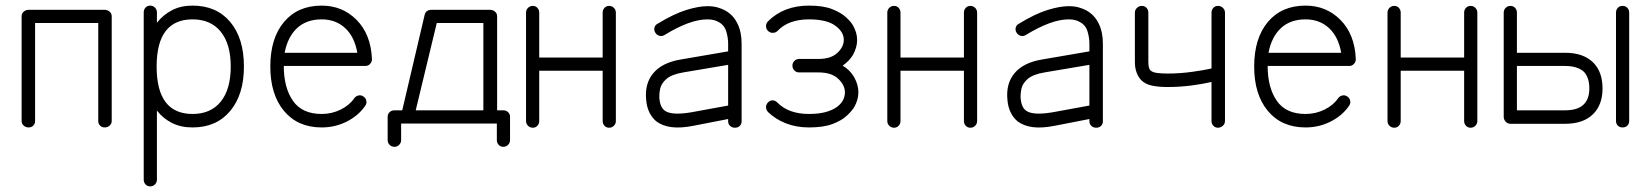

<svg xmlns="http://www.w3.org/2000/svg" viewBox="-20 -441 5881 684"><path d="M82 13Q72 13 64.5 6.5Q57 0 57 -10V-383Q57 -393 64.5 -399.5Q72 -406 82 -406H353Q363 -406 370.5 -399.5Q378 -393 378 -383V-10Q378 0 370.5 6.5Q363 13 353 13Q343 13 336.5 6.5Q330 0 330 -10V-359H105V-10Q105 0 98.5 6.5Q92 13 82 13Z M515 223Q505 223 498.5 216Q492 209 492 199V-397Q492 -407 498.5 -414Q505 -421 515 -421Q525 -421 532 -414Q539 -407 539 -397V-360Q561 -388 592.5 -404.5Q624 -421 666 -421Q751 -421 800 -363Q849 -305 849 -204Q849 -104 800 -45.5Q751 13 666 13Q624 13 592.5 -3Q561 -19 539 -47V199Q539 209 532 216Q525 223 515 223ZM666 -35Q731 -35 766.5 -79Q802 -123 802 -204Q802 -284 766.5 -328Q731 -372 666 -372Q538 -372 538 -204Q538 -35 666 -35Z M1126 13Q1041 13 992 -45.5Q943 -104 943 -204Q943 -305 992 -363Q1041 -421 1126 -421Q1200 -421 1250.5 -370Q1301 -319 1305 -232V-229Q1305 -220 1298 -213Q1292 -206 1281 -206H991Q991 -129 1023.5 -82Q1056 -35 1126 -35Q1162 -35 1193.5 -50.5Q1225 -66 1242 -91Q1248 -99 1257.5 -101Q1267 -103 1275 -97Q1283 -92 1285 -82Q1287 -72 1281 -64Q1257 -29 1215.5 -8Q1174 13 1126 13ZM994 -253H1253Q1243 -310 1209.5 -341Q1176 -372 1126 -372Q1072 -372 1038.5 -341Q1005 -310 994 -253Z M1385 82Q1375 82 1368 75Q1361 68 1361 58V-25Q1361 -35 1368 -41.5Q1375 -48 1385 -48H1413L1493 -389Q1498 -406 1517 -406H1726Q1736 -406 1743.5 -399.5Q1751 -393 1751 -383V-48H1773Q1783 -48 1790 -41.5Q1797 -35 1797 -25V58Q1797 68 1790 75Q1783 82 1773 82Q1763 82 1756.5 75Q1750 68 1750 58V-1H1409V58Q1409 68 1402 75Q1395 82 1385 82ZM1461 -48H1702V-359H1536Z M1878 14Q1868 14 1861 7Q1854 0 1854 -10V-396Q1854 -406 1861 -413Q1868 -420 1878 -420Q1888 -420 1894.5 -413Q1901 -406 1901 -396V-236H2127V-396Q2127 -406 2133.5 -413Q2140 -420 2150 -420Q2160 -420 2167 -413Q2174 -406 2174 -396V-10Q2174 0 2167 7Q2160 14 2150 14Q2140 14 2133.5 7Q2127 0 2127 -10V-189H1901V-10Q1901 0 1894.5 7Q1888 14 1878 14Z M2598 14Q2588 14 2581 7.5Q2574 1 2574 -9V-17L2451 7Q2405 16 2373 12Q2341 8 2319 -8Q2303 -21 2293.5 -40.5Q2284 -60 2282 -85Q2276 -143 2307.5 -180.5Q2339 -218 2405 -229L2574 -258V-286Q2574 -306 2567.5 -328.5Q2561 -351 2541 -362Q2525 -372 2500 -372Q2438 -372 2347 -316Q2338 -311 2329 -313.5Q2320 -316 2315 -324Q2309 -333 2311.5 -342.5Q2314 -352 2322 -356Q2381 -392 2425 -405.5Q2469 -419 2500 -419Q2521 -419 2536.5 -414.5Q2552 -410 2563 -404Q2592 -388 2607 -357.5Q2622 -327 2622 -286V-9Q2622 1 2615.5 7.5Q2609 14 2598 14ZM2443 -41 2574 -65V-210L2414 -183Q2373 -176 2354.5 -160Q2336 -144 2332 -125.5Q2328 -107 2329 -90Q2332 -59 2348 -47Q2372 -29 2443 -41Z M2862 13Q2817 13 2780 -1.5Q2743 -16 2716 -42Q2709 -50 2709 -59.5Q2709 -69 2716 -76Q2723 -84 2733 -83.5Q2743 -83 2750 -75Q2790 -35 2862 -35Q2928 -35 2963 -61Q2990 -82 2990 -112Q2990 -138 2966 -160.5Q2942 -183 2896 -183H2827Q2817 -183 2810 -190Q2803 -197 2803 -207Q2803 -217 2810 -224Q2817 -231 2827 -231H2896Q2940 -231 2963 -252.5Q2986 -274 2986 -299Q2986 -326 2959 -347Q2943 -360 2918.5 -366Q2894 -372 2862 -372Q2789 -372 2750 -331Q2743 -324 2733 -324Q2723 -324 2716 -331Q2709 -338 2709 -348Q2709 -358 2716 -365Q2772 -421 2862 -421Q2913 -421 2944.5 -408.5Q2976 -396 2994 -379.5Q3012 -363 3019 -350Q3048 -299 3019 -246Q3012 -234 3002.5 -224.5Q2993 -215 2982 -207Q3008 -192 3023 -166Q3053 -112 3023 -59Q3015 -46 2997 -29Q2979 -12 2946.5 0.5Q2914 13 2862 13Z M3165 14Q3155 14 3148 7Q3141 0 3141 -10V-396Q3141 -406 3148 -413Q3155 -420 3165 -420Q3175 -420 3181.5 -413Q3188 -406 3188 -396V-236H3414V-396Q3414 -406 3420.5 -413Q3427 -420 3437 -420Q3447 -420 3454 -413Q3461 -406 3461 -396V-10Q3461 0 3454 7Q3447 14 3437 14Q3427 14 3420.5 7Q3414 0 3414 -10V-189H3188V-10Q3188 0 3181.5 7Q3175 14 3165 14Z M3885 14Q3875 14 3868 7.5Q3861 1 3861 -9V-17L3738 7Q3692 16 3660 12Q3628 8 3606 -8Q3590 -21 3580.5 -40.5Q3571 -60 3569 -85Q3563 -143 3594.5 -180.5Q3626 -218 3692 -229L3861 -258V-286Q3861 -306 3854.5 -328.5Q3848 -351 3828 -362Q3812 -372 3787 -372Q3725 -372 3634 -316Q3625 -311 3616 -313.5Q3607 -316 3602 -324Q3596 -333 3598.5 -342.5Q3601 -352 3609 -356Q3668 -392 3712 -405.5Q3756 -419 3787 -419Q3808 -419 3823.5 -414.5Q3839 -410 3850 -404Q3879 -388 3894 -357.5Q3909 -327 3909 -286V-9Q3909 1 3902.5 7.5Q3896 14 3885 14ZM3730 -41 3861 -65V-210L3701 -183Q3660 -176 3641.5 -160Q3623 -144 3619 -125.5Q3615 -107 3616 -90Q3619 -59 3635 -47Q3659 -29 3730 -41Z M4319 14Q4309 14 4302.5 7Q4296 0 4296 -10V-149Q4267 -142 4225 -136.5Q4183 -131 4139 -131Q4107 -131 4083.5 -136Q4060 -141 4045 -156Q4035 -167 4029 -183Q4023 -199 4023 -221V-396Q4023 -406 4030.5 -413Q4038 -420 4048 -420Q4058 -420 4064.5 -413Q4071 -406 4071 -396V-221Q4071 -196 4079 -190Q4086 -183 4103 -181Q4120 -179 4139 -179Q4183 -179 4226.5 -185Q4270 -191 4296 -197V-396Q4296 -406 4302.5 -413Q4309 -420 4319 -420Q4329 -420 4336.5 -413Q4344 -406 4344 -396V-10Q4344 0 4336.5 7Q4329 14 4319 14Z M4631 13Q4546 13 4497 -45.5Q4448 -104 4448 -204Q4448 -305 4497 -363Q4546 -421 4631 -421Q4705 -421 4755.5 -370Q4806 -319 4810 -232V-229Q4810 -220 4803 -213Q4797 -206 4786 -206H4496Q4496 -129 4528.5 -82Q4561 -35 4631 -35Q4667 -35 4698.5 -50.5Q4730 -66 4747 -91Q4753 -99 4762.5 -101Q4772 -103 4780 -97Q4788 -92 4790 -82Q4792 -72 4786 -64Q4762 -29 4720.5 -8Q4679 13 4631 13ZM4499 -253H4758Q4748 -310 4714.5 -341Q4681 -372 4631 -372Q4577 -372 4543.5 -341Q4510 -310 4499 -253Z M4947 14Q4937 14 4930 7Q4923 0 4923 -10V-396Q4923 -406 4930 -413Q4937 -420 4947 -420Q4957 -420 4963.5 -413Q4970 -406 4970 -396V-236H5196V-396Q5196 -406 5202.5 -413Q5209 -420 5219 -420Q5229 -420 5236 -413Q5243 -406 5243 -396V-10Q5243 0 5236 7Q5229 14 5219 14Q5209 14 5202.5 7Q5196 0 5196 -10V-189H4970V-10Q4970 0 4963.5 7Q4957 14 4947 14Z M5361 0Q5351 0 5344 -7.5Q5337 -15 5337 -25V-396Q5337 -406 5344 -413Q5351 -420 5361 -420Q5371 -420 5377.5 -413Q5384 -406 5384 -396V-253H5556Q5621 -253 5656 -218Q5689 -185 5689 -126Q5689 -68 5656 -35Q5621 0 5556 0ZM5384 -48H5556Q5642 -48 5642 -126Q5642 -164 5623 -185Q5600 -206 5556 -206H5384ZM5760 13Q5750 13 5743.5 6.5Q5737 0 5737 -10V-396Q5737 -406 5743.5 -413Q5750 -420 5760 -420Q5771 -420 5777.5 -413Q5784 -406 5784 -396V-10Q5784 0 5777.5 6.5Q5771 13 5760 13Z"/></svg>

Font: Zen Kurenaido
Style: Regular
Weight: 400
Designer: Yoshimichi Ohira
Foundry: Positype
Version: Version 1.001